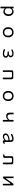

<svg xmlns="http://www.w3.org/2000/svg" viewBox="4170 -4702 660 9040"><g transform="rotate(90 4500.0 -182.0)"><path d="M372.1 -175.8V-310.5Q373 -351.1 417.2 -389.4Q461.4 -427.7 512.7 -427.7Q573.2 -427.7 613.8 -380.1Q654.3 -332.5 654.3 -252.4Q654.3 -162.6 602.1 -110.4Q564 -72.3 512.7 -72.3Q461.4 -72.3 417 -106.4Q372.1 -141.1 372.1 -175.8ZM368.7 127.9Q372.1 116.7 372.1 80.1V-86.4Q385.3 -72.8 386.7 -71.3Q448.2 -9.8 527.3 -9.8Q613.3 -9.8 673.3 -75.9Q733.4 -142.1 733.4 -251.7Q733.4 -361.3 671.9 -426.8Q610.4 -492.2 527.3 -492.2Q451.2 -492.2 383.8 -418.5L372.1 -405.3V-456.1Q372.1 -483.4 368.7 -492.2H297.4Q293.9 -482.9 293.9 -452.1V80.1Q293.9 117.2 297.4 127.9Z M1497.1 -424.8Q1571.3 -424.8 1614.7 -375.2Q1658.2 -325.7 1658.2 -241.2Q1658.2 -117.7 1589.4 -74.7Q1553.7 -52.7 1500 -52.7Q1428.7 -52.7 1384.8 -102.1Q1340.8 -150.9 1340.8 -239.3Q1340.8 -332 1391.6 -382.8Q1433.6 -424.8 1497.1 -424.8ZM1503.9 -492.2Q1393.6 -492.2 1327.6 -422.4Q1261.7 -352.5 1261.7 -238.8Q1261.7 -119.6 1332.5 -49.3Q1396.5 14.6 1500 14.6Q1604.5 14.6 1670.9 -54.7Q1737.3 -124 1737.3 -239.3Q1737.3 -267.1 1733.2 -292.5Q1729 -317.9 1721.2 -340.8Q1703.1 -391.1 1665.5 -428.7Q1602.1 -492.2 1503.9 -492.2Z M2453.1 -206.1H2475.6Q2520.5 -206.1 2551.8 -199.2Q2588.4 -191.4 2607.4 -172.4Q2625 -154.8 2625 -128.4Q2625 -95.2 2605 -75.7Q2576.7 -46.9 2507.8 -46.9Q2429.2 -46.9 2352.5 -81.5Q2333 -90.8 2323.2 -90.8Q2310.1 -90.8 2303.2 -84Q2294.9 -75.7 2294.9 -56.6Q2294.9 -34.2 2320.8 -20.5Q2388.2 14.6 2500 14.6Q2591.8 14.6 2645 -22.5Q2697.3 -59.1 2697.3 -127.9Q2697.3 -174.3 2668 -203.6Q2645.5 -225.6 2606.4 -238.8L2588.9 -244.1L2612.3 -254.4Q2657.2 -275.4 2671.4 -312.5Q2678.7 -331.1 2678.7 -353.5Q2678.7 -418.5 2628.2 -455.3Q2577.6 -492.2 2502.9 -492.2Q2442.4 -492.2 2373.5 -469.7Q2308.6 -448.2 2308.6 -418Q2308.6 -396 2321.8 -389.2Q2328.1 -385.7 2338.9 -385.7Q2350.1 -388.2 2394 -407.7Q2446.8 -430.7 2497.1 -430.7Q2582 -430.7 2600.6 -380.4Q2605.5 -367.2 2605.5 -350.6Q2605.5 -318.4 2585.4 -298.3Q2554.7 -267.6 2478.5 -267.6H2460L2436.5 -268.6Q2411.1 -268.6 2400.9 -258.3Q2393.6 -251 2393.6 -237.3Q2393.6 -226.1 2400.4 -219.2Q2414.1 -206.1 2453.1 -206.1Z M3364.7 14.6Q3368.2 4.9 3368.2 -27.3V-365.2Q3368.7 -389.2 3380.9 -401.4Q3393.1 -413.6 3415 -414.1H3585Q3607.4 -413.6 3619.9 -401.1Q3632.3 -388.7 3632.8 -365.2V-27.3Q3632.8 4.9 3636.2 14.6H3707.5Q3710.9 4.9 3710.9 -27.3V-407.2Q3710.9 -436.5 3689.9 -457Q3668.9 -477.5 3637.7 -477.5H3362.3Q3331.1 -477.5 3309.6 -456.5Q3290 -436.5 3290 -407.2V-27.3Q3290 4.9 3293.5 14.6Z M4497.1 -424.8Q4571.3 -424.8 4614.7 -375.2Q4658.2 -325.7 4658.2 -241.2Q4658.2 -117.7 4589.4 -74.7Q4553.7 -52.7 4500 -52.7Q4428.7 -52.7 4384.8 -102.1Q4340.8 -150.9 4340.8 -239.3Q4340.8 -332 4391.6 -382.8Q4433.6 -424.8 4497.1 -424.8ZM4503.9 -492.2Q4393.6 -492.2 4327.6 -422.4Q4261.7 -352.5 4261.7 -238.8Q4261.7 -119.6 4332.5 -49.3Q4396.5 14.6 4500 14.6Q4604.5 14.6 4670.9 -54.7Q4737.3 -124 4737.3 -239.3Q4737.3 -267.1 4733.2 -292.5Q4729 -317.9 4721.2 -340.8Q4703.1 -391.1 4665.5 -428.7Q4602.1 -492.2 4503.9 -492.2Z M5289.6 -492.2Q5286.1 -481.9 5286.1 -449.2V-304.7Q5287.6 -220.7 5328.1 -180.2Q5367.7 -140.6 5445.3 -140.6Q5534.2 -140.6 5614.3 -217.8L5626 -229V-23.4Q5626 5.9 5629.4 14.6H5700.7Q5704.1 5.4 5704.1 -23.4V-449.2Q5704.1 -482.4 5700.7 -492.2H5629.4Q5626 -481.9 5626 -449.2V-303.7Q5608.9 -277.8 5590.8 -259.8Q5536.1 -205.1 5462.9 -205.1Q5419.9 -205.1 5395 -229.5Q5365.2 -259.3 5364.3 -324.2V-449.2Q5364.3 -482.4 5360.8 -492.2Z M6587.9 -251.5V-132.8Q6587.9 -129.9 6585.7 -127.4Q6583.5 -125 6578.6 -121.6Q6502.4 -44.9 6418.9 -44.9Q6377 -44.9 6356.4 -65.9Q6336.9 -85 6336.9 -121.1Q6336.9 -231 6580.6 -251ZM6587.9 -67.9V-24.4Q6587.9 -5.9 6597.2 3.4Q6608.4 14.6 6632.8 14.6Q6679.7 14.6 6715.3 -6.3Q6749 -26.4 6749 -48.8Q6749 -68.4 6737.8 -74.2Q6732.4 -77.1 6723.6 -77.1Q6716.8 -77.1 6703.6 -69.3Q6688 -60.5 6680.7 -60.5Q6674.8 -60.5 6670.9 -64.5Q6663.1 -72.3 6663.1 -96.7V-346.7Q6662.6 -421.9 6626.5 -458Q6592.3 -492.2 6524.4 -492.2Q6414.6 -492.2 6322.3 -443.8Q6288.1 -427.2 6288.1 -401.4Q6288.1 -377 6300.8 -370.1Q6306.6 -367.2 6315.4 -367.2Q6324.7 -367.2 6340.8 -375Q6439.9 -428.7 6504.9 -428.7Q6543.9 -428.7 6564.9 -407.7Q6587.9 -384.8 6587.9 -336.9V-307.1L6581.5 -306.6Q6317.4 -280.8 6270.5 -168.5Q6260.7 -144.5 6260.7 -116.2Q6260.7 -60.5 6299.8 -22.9Q6338.9 14.6 6404.3 14.6Q6492.7 14.6 6576.7 -58.1ZM6578.6 -121.6 6579.1 -122.1Q6579.1 -122.1 6578.6 -121.6Z M7252.9 6.3Q7267.1 1 7286.1 1H7335Q7376 1 7395 -18.1Q7412.1 -35.2 7412.1 -68.4V-366.2Q7412.6 -389.6 7425 -402.1Q7437.5 -414.6 7460 -415H7586.9Q7609.4 -414.6 7621.6 -402.3Q7634.3 -389.6 7634.8 -366.2V-27.3Q7634.8 4.9 7638.2 14.6H7709.5Q7712.9 4.9 7712.9 -27.3V-407.2Q7712.9 -435.5 7691.4 -456.5Q7669.9 -477.5 7639.6 -477.5H7408.2Q7379.4 -477.5 7356.9 -459.5Q7334 -439.5 7334 -407.2V-92.8Q7334 -79.1 7325.9 -71Q7317.9 -63 7302.2 -62.5H7301.8H7285.2Q7268.6 -62.5 7260.7 -54.7Q7252.9 -46.9 7252.9 -30.8Z M8294.4 -492.2Q8291 -482.4 8291 -450.2V-39.1Q8291 -1.5 8312.5 9.8Q8322.3 14.6 8336.9 14.6Q8364.3 14.6 8382.8 -13.7L8597.7 -323.7Q8601.1 -329.6 8602.5 -331.5Q8605 -333.5 8606.9 -335Q8610.4 -336.9 8617.2 -336.9Q8624 -336.9 8628.4 -332.5L8629.9 -330.6Q8633.8 -325.2 8633.8 -312.5V-27.3Q8633.8 4.9 8637.2 14.6H8705.6Q8709 4.9 8709 -27.3V-438.5Q8709 -467.8 8695.8 -481Q8684.6 -492.2 8663.1 -492.2Q8635.7 -492.2 8617.2 -463.9L8402.8 -153.3Q8397.5 -145 8393.6 -143.1Q8389.6 -140.6 8382.8 -140.6Q8370.1 -140.6 8367.7 -153.3Q8367.2 -157.7 8367.2 -164.1V-450.2Q8367.2 -482.4 8363.8 -492.2Z"/></g></svg>

Font: YuPearl-Light
Style: Light
Weight: 300
Designer: Max Yao
Foundry: Max-Everyday
Version: Version 1.011; ttfautohint (v1.8.3)